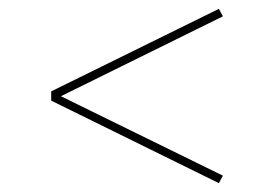

<svg xmlns="http://www.w3.org/2000/svg" viewBox="-20 -558 616 435"><path d="M476 -143 485 -160 118 -340 485 -521 476 -538 96 -351V-330Z"/></svg>

Font: Iosevka Sparkle Thin
Style: Regular
Weight: 100
Designer: Belleve Invis
Foundry: Belleve Invis
Version: Version 4.5.0; ttfautohint (v1.8.3)